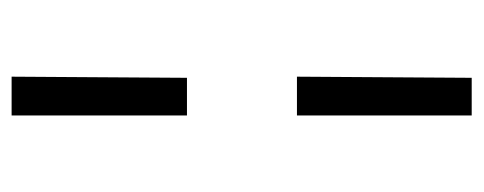

<svg xmlns="http://www.w3.org/2000/svg" viewBox="-266 -482 816 324"><g transform="rotate(90 142.0 -320.0)"><path d="M111.3 -227.5 109.4 68.4H174.8V-227.5ZM111.3 -708 109.4 -413.1H174.8V-708Z"/></g></svg>

Font: Yaldevi Colombo Medium
Style: Regular
Weight: 500
Designer: Sol Matas, Denzil Rajitha, Kosala Senevirathne and Pathum Egodawatta
Foundry: Mooniak
Version: Version 1.020 ; ttfautohint (v1.6)